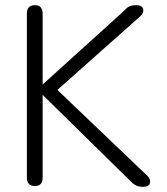

<svg xmlns="http://www.w3.org/2000/svg" viewBox="-20 -720 645 743"><path d="M115 0Q84 0 84 -33V-667Q84 -700 115 -700Q145 -700 145 -667V-393L461 -679Q472 -692 482 -696Q492 -700 506 -700Q529 -700 533.5 -686.5Q538 -673 525 -659L202 -372L553 -37Q564 -24 560 -10.5Q556 3 533 3Q516 3 505 -3Q494 -9 486 -18L145 -353V-33Q145 0 115 0Z"/></svg>

Font: Shin Retro Maru Gothic Regular
Style: Regular
Weight: 400
Designer: Iose
Foundry: Typographish
Version: Version 1.002